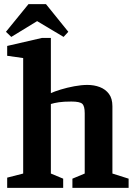

<svg xmlns="http://www.w3.org/2000/svg" viewBox="-20 -916 660 936"><path d="M15 0V-50L93 -70V-633L15 -644V-692L184 -731H228V-462Q245 -470 276 -479.5Q307 -489 342 -495.5Q377 -502 406 -502Q439 -502 466.5 -491.5Q494 -481 511 -458.5Q528 -436 528 -398V-70L607 -45V0H333V-45L393 -70V-364Q393 -399 381 -410Q369 -421 328 -421Q290 -421 267 -417.5Q244 -414 228 -409V-70L288 -45V0ZM35 -736 9 -761 119 -896H204L313 -761L290 -736L161 -813Z"/></svg>

Font: Manuale
Style: Regular
Weight: 400
Designer: Eduardo Tunni / Pablo Cosgaya
Foundry: Eduardo Tunni / Pablo Cosgaya
Version: Version 1.002